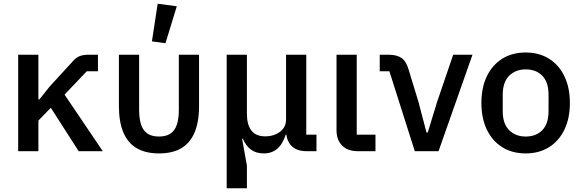

<svg xmlns="http://www.w3.org/2000/svg" viewBox="-20 -815 3135 1035"><path d="M404 0 254 -234 187 -165V0H78V-520H187V-279H192L249 -350L371 -483Q390 -505 409.5 -512.5Q429 -520 458 -520H508V-431H448L328 -305L534 0Z M730 -520V-224Q730 -174 741 -142Q752 -110 775.5 -94.5Q799 -79 837 -79Q875 -79 898.5 -94.5Q922 -110 933 -142Q944 -174 944 -224V-520H1053V-243Q1053 -157 1028.5 -100Q1004 -43 956.5 -15.5Q909 12 837 12Q766 12 718 -15.5Q670 -43 645.5 -100Q621 -157 621 -243V-520ZM933 -781 872 -582 799 -592 830 -795Z M1311 200H1202V-520H1311V-202Q1311 -142 1335.5 -111Q1360 -80 1410 -80Q1440 -80 1465 -90.5Q1490 -101 1506 -121Q1522 -141 1522 -171V-520H1631V-89H1686V0H1634Q1578 0 1550.5 -29.5Q1523 -59 1523 -105V-107L1569 -89H1520Q1504 -38 1474.5 -13Q1445 12 1402 12Q1361 12 1333.5 -8Q1306 -28 1289 -67H1285L1311 78Z M2004 -89V0H1909Q1854 0 1824 -30.5Q1794 -61 1794 -114V-520H1903V-89Z M2344 0H2216L2079 -431H2027V-520H2075Q2119 -520 2144.5 -502.5Q2170 -485 2183 -439L2236 -265L2279 -101H2286L2336 -265L2423 -520H2527Z M2814 12Q2741 12 2687.5 -21.5Q2634 -55 2604.5 -116Q2575 -177 2575 -260Q2575 -343 2604.5 -404Q2634 -465 2687.5 -498.5Q2741 -532 2814 -532Q2886 -532 2939.5 -498.5Q2993 -465 3022.5 -404Q3052 -343 3052 -260Q3052 -177 3022.5 -116Q2993 -55 2939.5 -21.5Q2886 12 2814 12ZM2814 -79Q2870 -79 2903.5 -113.5Q2937 -148 2937 -216V-304Q2937 -372 2903.5 -406.5Q2870 -441 2814 -441Q2759 -441 2724.5 -406.5Q2690 -372 2690 -304V-216Q2690 -148 2724.5 -113.5Q2759 -79 2814 -79Z"/></svg>

Font: IBM Plex Sans Medium
Style: Regular
Weight: 500
Designer: Mike Abbink, Paul van der Laan, Pieter van Rosmalen
Foundry: Bold Monday
Version: Version 3.201